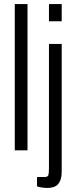

<svg xmlns="http://www.w3.org/2000/svg" viewBox="-20 -743 375 949"><path d="M53 0V-723H116V0ZM222 -638V-723H285V-638ZM213 186Q207 186 196.5 185Q186 184 176.5 182Q167 180 163 178V132H199Q216 132 219 123Q222 114 222 88V-526H285V104Q285 135 276 153.5Q267 172 251 179Q235 186 213 186Z"/></svg>

Font: Archivo ExtraCondensed Light
Style: Regular
Weight: 300
Width: 2
Designer: Hector Gatti
Foundry: Omnibus-Type
Version: Version 2.001